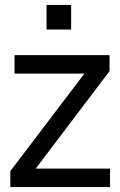

<svg xmlns="http://www.w3.org/2000/svg" viewBox="-20 -760 489 780"><path d="M269 -640V-740H169V-640ZM427 0V-75H125L425 -471V-536H39V-461H323L22 -65V0Z"/></svg>

Font: Plus Jakarta Sans
Style: Regular
Weight: 400
Designer: Gumpita Rahayu
Foundry: Tokotype
Version: Version 2.071;gftools[0.9.30]